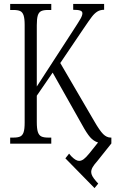

<svg xmlns="http://www.w3.org/2000/svg" viewBox="-20 -734 589 981"><path d="M314 75 333 51 343 63Q367 88 384 88Q396 88 408 79Q420 70 437 49L481 -6Q458 -13 440.5 -33Q423 -53 399 -97L249 -363L168 -245V-111Q168 -76 173.5 -59.5Q179 -43 191 -37Q203 -31 226 -31H242V0H32V-31H48Q71 -31 83 -36.5Q95 -42 100.5 -58Q106 -74 106 -107V-607Q106 -639 100.5 -655.5Q95 -672 83 -677.5Q71 -683 49 -683H32V-714H242V-683H224Q202 -683 190 -677Q178 -671 173 -654.5Q168 -638 168 -605V-292L349 -571Q381 -620 391 -637.5Q401 -655 401 -666Q401 -676 390 -680Q379 -684 354 -684V-714H512V-684Q492 -684 477.5 -675Q463 -666 449.5 -648.5Q436 -631 405 -585L288 -412L462 -114Q489 -67 507 -49Q525 -31 546 -31H549V-1L478 88Q461 107 453.5 120Q446 133 446 145Q446 155 452 166Q458 177 471 192L482 204L463 227Z"/></svg>

Font: Noto Serif CondLight
Style: Regular
Weight: 300
Width: 3
Designer: Monotype Design Team
Foundry: Monotype Imaging Inc.
Version: Version 1.001